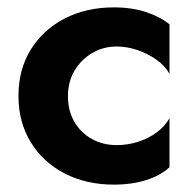

<svg xmlns="http://www.w3.org/2000/svg" viewBox="-20 -490 528 520"><path d="M164 -230Q164 -190 181.5 -160Q199 -130 229 -113.5Q259 -97 296 -97Q326 -97 354 -106Q382 -115 404.5 -131.5Q427 -148 439 -170V-37Q415 -15 376.5 -2.5Q338 10 288 10Q214 10 155.5 -20Q97 -50 63.5 -104.5Q30 -159 30 -230Q30 -302 63.5 -356Q97 -410 155.5 -440Q214 -470 288 -470Q338 -470 376.5 -457Q415 -444 439 -424V-290Q427 -312 403.5 -328.5Q380 -345 352 -354.5Q324 -364 296 -364Q259 -364 229 -346Q199 -328 181.5 -298Q164 -268 164 -230Z"/></svg>

Font: Venryn Sans SemiBold
Style: Regular
Weight: 600
Designer: Owen Earl, indestructible type* (font) & Cristiano Sobral (main changes)
Version: Version 3.60;October 28, 2020;FontCreator 13.0.0.2681 64-bit